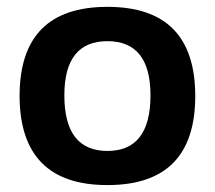

<svg xmlns="http://www.w3.org/2000/svg" viewBox="-20 -534 621 555"><path d="M290.5 -97.7Q415 -97.7 415 -258.3Q415 -415 290.5 -415Q166 -415 166 -258.3Q166 -97.7 290.5 -97.7ZM36.6 -256.3Q36.6 -514.2 290.5 -514.2Q544.4 -514.2 544.4 -256.3Q544.4 1 290.5 1Q37.6 1 36.6 -256.3Z"/></svg>

Font: Voltera
Style: Bold
Weight: 700
Designer: Bernd Montag
Version: Version 1.301